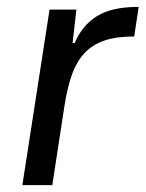

<svg xmlns="http://www.w3.org/2000/svg" viewBox="-20 -538 423 558"><path d="M45 0 124 -510H202L191 -413H197Q211 -445 230.5 -465.5Q250 -486 273.5 -497.5Q297 -509 324.5 -513.5Q352 -518 383 -518L370 -432Q318 -432 283 -420Q248 -408 225 -383Q202 -358 188.5 -319.5Q175 -281 167 -228L132 0Z"/></svg>

Font: Azeri Sans
Style: Italic
Weight: 400
Designer: Hector Gatti & Omnibus-Type (original fonts) / Cristiano Sobral (main changes and remastering)
Foundry: Omnibus-Type
Version: Version 0.07;August 21, 2020;FontCreator 13.0.0.2681 64-bit;